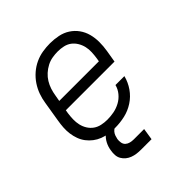

<svg xmlns="http://www.w3.org/2000/svg" viewBox="-195 -673 990 990"><g transform="rotate(-45 300.0 -178.0)"><path d="M255 8Q232 8 209.5 5Q187 2 166.5 -6Q146 -14 129 -27Q112 -40 99 -57Q86 -74 78.5 -94.5Q71 -115 68 -137Q65 -159 66.5 -182Q68 -205 72 -228L90 -338Q94 -365 103.5 -391.5Q113 -418 129 -442Q145 -466 167.5 -485.5Q190 -505 216 -517Q242 -529 269.5 -533.5Q297 -538 324 -538Q354 -538 383.5 -532Q413 -526 437 -510.5Q461 -495 477.5 -472Q494 -449 501.5 -421Q509 -393 509 -362.5Q509 -332 504 -302L493 -236H138L135 -218Q132 -197 131.5 -176Q131 -155 135.5 -135.5Q140 -116 150.5 -99Q161 -82 177 -70.5Q193 -59 213.5 -54.5Q234 -50 255 -50Q279 -50 303 -54.5Q327 -59 349.5 -71Q372 -83 388.5 -103Q405 -123 411 -147H476Q467 -111 445.5 -80Q424 -49 392.5 -28.5Q361 -8 325.5 0Q290 8 255 8ZM148 -294H437L440 -312Q443 -332 444 -353Q445 -374 440.5 -393.5Q436 -413 425.5 -430.5Q415 -448 399.5 -459.5Q384 -471 364 -475.5Q344 -480 323 -480Q303 -480 282.5 -476.5Q262 -473 243 -463Q224 -453 208 -438.5Q192 -424 181 -406Q170 -388 163.5 -368Q157 -348 154 -328ZM270 182Q253 182 237.5 180Q222 178 207.5 172.5Q193 167 181.5 157.5Q170 148 162.5 135Q155 122 154 106Q153 90 156 74Q159 52 169.5 31.5Q180 11 197.5 -4Q215 -19 237 -25.5Q259 -32 280 -32L275 0Q265 0 254.5 5Q244 10 237 18.5Q230 27 226.5 37Q223 47 221 57Q219 70 221.5 83Q224 96 233 104Q242 112 254.5 115Q267 118 280 118H355L345 182Z"/></g></svg>

Font: Iosevka Slab LtExObl
Style: Regular
Weight: 300
Width: 7
Italic angle: -9°
Monospace: yes
Designer: Belleve Invis
Foundry: Belleve Invis
Version: Version 11.1.0; ttfautohint (v1.8.3)